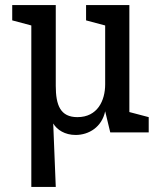

<svg xmlns="http://www.w3.org/2000/svg" viewBox="-20 -520 625 754"><path d="M103 214H199L189 -35C204 -10 235 10 277 10C329 10 380 -21 393 -83L413 0H564V-60L488 -80V-500H318V-440L393 -420V-189C393 -125 363 -60 284 -60C217 -60 199 -107 199 -183V-500H28V-440L103 -420Z"/></svg>

Font: Hermeneus One
Style: Regular
Weight: 400
Designer: Rodrigo Fuenzalida, Pablo Impallari
Foundry: Pablo Impallari, Rodrigo Fuenzalida
Version: Version 1.002